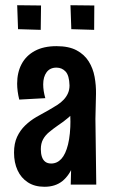

<svg xmlns="http://www.w3.org/2000/svg" viewBox="-20 -700 428 728"><path d="M248.2 0 250.6 -96.2 243.6 -376.2Q242.6 -413.6 228.8 -428.6Q215 -443.6 194 -443.6Q169.6 -443.6 156.7 -426.1Q143.8 -408.6 143.8 -380Q143.8 -367.6 145.8 -354.7Q147.8 -341.8 151.8 -327.8L53 -322.4Q49 -338.2 47 -353.6Q45 -369 45 -382.8Q45 -425.2 61.9 -457.1Q78.8 -489 112.1 -507Q145.4 -525 194.2 -525Q241 -525 270.5 -509.2Q300 -493.4 316.4 -467.1Q332.8 -440.8 338.7 -408.6Q344.6 -376.4 344 -344L341.8 -249.2L345 0ZM148.6 8.2Q111.4 8.2 85.6 -8.6Q59.8 -25.4 46.5 -54.5Q33.2 -83.6 33.2 -121.2Q33.2 -156.2 44.8 -181.1Q56.4 -206 75.5 -224.4Q94.6 -242.8 118.1 -256.5Q141.6 -270.2 165.2 -282.8Q182.2 -292.4 196.7 -301.7Q211.2 -311 221.7 -322.3Q232.2 -333.6 237.9 -346.9Q243.6 -360.2 243.6 -376.2L291 -352.4Q288 -318.6 273.6 -294.8Q259.2 -271 239.7 -254.4Q220.2 -237.8 200 -224.6Q181.6 -211.8 166.5 -199.3Q151.4 -186.8 143.1 -171.3Q134.8 -155.8 134.8 -134.4Q134.8 -117.8 138.9 -105.5Q143 -93.2 151.7 -86.6Q160.4 -80 174 -80Q196.4 -80 212.6 -97.6Q228.8 -115.2 238 -152.4Q247.2 -189.6 247.2 -246.2L287 -300.2Q287 -230.8 280.8 -174.2Q274.6 -117.6 259.2 -76.6Q243.8 -35.6 216.9 -13.7Q190 8.2 148.6 8.2ZM337 -586.8 250.4 -589.4 247.2 -680.2 337.6 -679.2ZM134.4 -586.8 48.4 -589.4 45.2 -680.2 135.6 -679.2Z"/></svg>

Font: Truculenta
Style: Regular
Weight: 400
Designer: Ivan Castro, Eva Sanz & Omnibus-Type Team
Foundry: Omnibus-Type
Version: Version 1.002